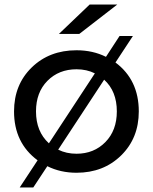

<svg xmlns="http://www.w3.org/2000/svg" viewBox="-20 -757 675 848"><path d="M498 -737 330 -607H240L376 -737ZM490 -481Q593 -404 593 -265Q593 -147 515 -70.5Q437 6 318 6Q247 6 189 -23L127 71H67L146 -49Q42 -126 42 -265Q42 -383 120 -459Q198 -535 318 -535Q390 -535 448 -506L508 -598H567ZM139 -265Q139 -176 196 -124L399 -433Q363 -451 318 -451Q240 -451 189.5 -400Q139 -349 139 -265ZM318 -78Q395 -78 445.5 -129.5Q496 -181 496 -265Q496 -354 440 -405L237 -96Q273 -78 318 -78Z"/></svg>

Font: Montserrat
Style: Regular
Weight: 500
Designer: Julieta Ulanovsky
Foundry: Julieta Ulanovsky
Version: Version 7.200;PS 007.200;hotconv 1.0.88;makeotf.lib2.5.64775